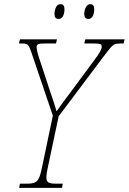

<svg xmlns="http://www.w3.org/2000/svg" viewBox="-20 -903 619 923"><path d="M76 -20H109Q135 -20 148 -26Q161 -32 168.5 -49.5Q176 -67 184 -108L234 -347L132 -648Q124 -671 119.5 -679.5Q115 -688 107.5 -691Q100 -694 83 -694H71L76 -714H254L249 -694H194Q171 -694 163.5 -690.5Q156 -687 156 -677Q156 -660 169 -621L220 -466Q238 -415 252 -368Q283 -412 315 -454L426 -604Q454 -641 461.5 -655.5Q469 -670 469 -679Q469 -688 462 -691Q455 -694 430 -694H385L390 -714H579L574 -694H558Q540 -694 531 -690Q522 -686 511.5 -674Q501 -662 474 -626L262 -344L212 -108Q203 -69 203 -51Q203 -32 213 -26Q223 -20 249 -20H282L278 0H72ZM242 -836Q242 -854 249.5 -868.5Q257 -883 271 -883Q290 -883 290 -859Q290 -838 282.5 -825Q275 -812 262 -812Q252 -812 247 -817.5Q242 -823 242 -836ZM385 -836Q385 -854 393 -868.5Q401 -883 414 -883Q433 -883 433 -859Q433 -838 425.5 -825Q418 -812 405 -812Q385 -812 385 -836Z"/></svg>

Font: Noto Serif NarrowThin
Style: Italic
Weight: 250
Width: 4
Italic angle: -12°
Designer: Monotype Design Team
Foundry: Monotype Imaging Inc.
Version: Version 1.001